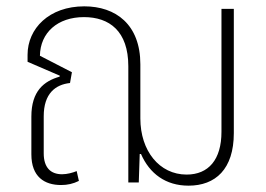

<svg xmlns="http://www.w3.org/2000/svg" viewBox="-20 -576 838 606"><path d="M173 8C193 8 211 4 229 -5L222 -36C210 -31 192 -26 176 -26C140 -26 118 -47 118 -92V-209C118 -281 155 -309 201 -314L207 -348L106 -400C107 -473 162 -522 245 -522C325 -522 385 -478 385 -367V0H418L421 -90H425C452 -28 503 10 575 10C660 10 718 -42 718 -156V-548H679V-160C679 -72 638 -25 569 -25C483 -25 423 -100 423 -202V-373C423 -499 345 -556 246 -556C135 -556 67 -486 67 -403V-381L169 -337L168 -334C119 -320 79 -289 79 -208V-89C79 -18 120 8 173 8Z"/></svg>

Font: Noto Sans Thai SemCond ExtLt
Style: Regular
Weight: 200
Width: 4
Designer: Monotype Design Team
Foundry: Monotype Imaging Inc.
Version: Version 2.002